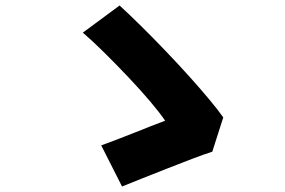

<svg xmlns="http://www.w3.org/2000/svg" viewBox="-20 -698 1040 700"><path d="M754 -145Q723 -135 679.5 -118.5Q636 -102 588 -83Q540 -64 497 -47Q454 -30 425 -18L349 -168Q372 -176 403 -188Q434 -200 467 -213Q500 -226 530 -238Q560 -250 582 -258Q564 -285 528.5 -327Q493 -369 448.5 -416Q404 -463 360 -506.5Q316 -550 282 -579L416 -678Q452 -645 495.5 -602Q539 -559 583.5 -512.5Q628 -466 669 -420.5Q710 -375 742.5 -336Q775 -297 794 -270Z"/></svg>

Font: Noto Sans SC Thin Black
Style: Regular
Weight: 900
Version: Version 2.004-H2;hotconv 1.0.118;makeotfexe 2.5.65603